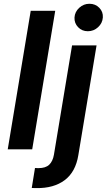

<svg xmlns="http://www.w3.org/2000/svg" viewBox="-20 -784 560 1008"><path d="M269.9 -727.3 149.1 0H20.6L141.3 -727.3ZM358.3 -545.5H486.9L391.3 30.2Q377.1 118.6 319.6 161.8Q262.1 204.9 170.8 203.5Q165.5 203.5 159.6 203.3Q153.8 203.1 146.7 202.8L163.7 98Q169 98.4 173.3 98.5Q177.6 98.7 182.2 98.7Q219.5 98.7 238.3 80.8Q257.1 62.9 263.1 28.4ZM441.1 -620Q410.5 -620 390.1 -641.2Q369.7 -662.3 371.1 -692.1Q372.9 -721.9 396 -743.1Q419 -764.2 449.6 -764.2Q480.5 -764.2 501.2 -743.1Q522 -721.9 519.9 -692.1Q517.8 -662.3 494.9 -641.2Q471.9 -620 441.1 -620Z"/></svg>

Font: Inter UI Semi Bold
Style: Italic
Weight: 600
Italic angle: -9.39999°
Designer: Rasmus Andersson
Foundry: rsms
Version: 3.2;8d6f07862